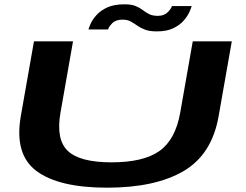

<svg xmlns="http://www.w3.org/2000/svg" viewBox="-20 -866 1138 890"><path d="M476.5 4Q253.5 4 149.5 -73Q45.5 -150 76.5 -328L137.5 -674.5H318.5L260.5 -344.5Q238.5 -220 294 -166.8Q349.5 -113.5 497 -113.5Q645 -113.5 719.2 -166.2Q793.5 -219 815.5 -344.5L873.5 -674.5H1054.5L993.5 -328Q962.5 -150 831 -73Q699.5 4 476.5 4ZM707 -720.5Q672.5 -720.5 651.5 -728.8Q630.5 -737 615.5 -747.8Q600.5 -758.5 585.2 -766.8Q570 -775 548 -775Q516.5 -775 500.2 -758.2Q484 -741.5 481 -729.5H390Q392 -738.5 400.8 -757.5Q409.5 -776.5 428 -797Q446.5 -817.5 477.8 -831.8Q509 -846 557 -846Q589.5 -846 608.8 -838Q628 -830 642 -819.2Q656 -808.5 671.5 -800.5Q687 -792.5 712 -792.5Q740.5 -792.5 757.2 -809.2Q774 -826 777 -838H868.5Q866.5 -829.5 858 -810.5Q849.5 -791.5 831.8 -770.8Q814 -750 783.5 -735.2Q753 -720.5 707 -720.5Z"/></svg>

Font: Anybody UltraExpanded SemiBold
Style: Italic
Weight: 600
Width: 9
Italic angle: -10°
Designer: Tyler Finck
Foundry: Etcetera Type Company
Version: Version 1.010; ttfautohint (v1.8.3) -l 8 -r 50 -G 200 -x 14 